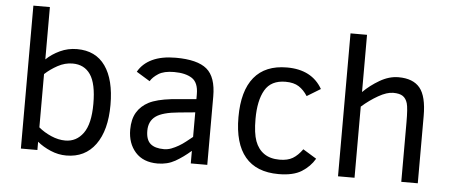

<svg xmlns="http://www.w3.org/2000/svg" viewBox="-50 -842 2281 973"><g transform="rotate(5 1090.5 -356.0)"><path d="M516.1 -259.8Q516.1 -130.4 463.1 -57.6Q410.2 15.1 314.9 15.1Q273.9 15.1 234.9 -1.5Q195.8 -18.1 167 -42V0H83V-727.1H167V-460.9Q195.8 -488.8 236.3 -507.8Q276.9 -526.9 323.2 -526.9Q418 -526.9 467 -457.5Q516.1 -388.2 516.1 -259.8ZM429.2 -257.8Q429.2 -360.4 397.9 -406.2Q366.7 -452.1 307.1 -452.1Q268.1 -452.1 231.4 -432.1Q194.8 -412.1 167 -386.2V-115.2Q194.8 -91.8 231.4 -75.9Q268.1 -60.1 303.2 -60.1Q359.9 -60.1 394.5 -107.9Q429.2 -155.8 429.2 -257.8Z M947.3 0V-64Q908.2 -29.8 868.7 -7.3Q829.1 15.1 779.3 15.1Q706.1 15.1 666.3 -29.5Q626.5 -74.2 626.5 -144Q626.5 -196.8 647.2 -231.7Q668 -266.6 707.3 -286.9Q746.6 -307.1 821.3 -315.9L947.3 -327.1V-352.1Q947.3 -411.1 914.3 -432.6Q881.3 -454.1 823.2 -454.1Q771.5 -454.1 743.4 -436Q715.3 -418 703.1 -397L634.3 -439Q657.7 -481.4 705.8 -504.2Q753.9 -526.9 825.2 -526.9Q935.5 -526.9 983.4 -486.8Q1031.2 -446.8 1031.2 -348.1V0ZM947.3 -259.8 865.2 -252Q781.7 -244.6 747.6 -219.5Q713.4 -194.3 713.4 -146Q713.4 -100.1 736.3 -80.1Q759.3 -60.1 805.2 -60.1Q824.2 -60.1 842.8 -67.1Q861.3 -74.2 879.4 -84.7Q897.5 -95.2 914.3 -108.6Q931.2 -122.1 947.3 -134.8Z M1578.1 -79.1Q1554.2 -38.1 1511.7 -11.5Q1469.2 15.1 1394.5 15.1Q1281.7 15.1 1224.6 -53Q1167.5 -121.1 1167.5 -254.9Q1167.5 -388.7 1224.1 -457.8Q1280.8 -526.9 1391.1 -526.9Q1517.6 -526.9 1571.3 -433.1L1502.4 -391.1Q1483.4 -420.9 1457.8 -437.5Q1432.1 -454.1 1390.1 -454.1Q1316.4 -454.1 1285.4 -400.6Q1254.4 -347.2 1254.4 -252.9Q1254.4 -181.2 1269 -141.1Q1283.7 -101.1 1314.7 -79.6Q1345.7 -58.1 1393.6 -58.1Q1434.6 -58.1 1460.4 -73.5Q1486.3 -88.9 1509.3 -121.1Z M2018.1 0V-301.8Q2018.1 -375 2011 -399.2Q2003.9 -423.3 1987.3 -434.6Q1970.7 -445.8 1938.5 -445.8Q1906.2 -445.8 1863.3 -421.4Q1820.3 -397 1780.3 -361.8V0H1696.3V-727.1H1780.3V-436Q1815.9 -471.7 1863.3 -499.3Q1910.6 -526.9 1958.5 -526.9Q2032.7 -526.9 2067.4 -484.6Q2102.1 -442.4 2102.1 -341.8V0Z"/></g></svg>

Font: ClearSansRegular
Style: Regular
Weight: 400
Foundry: Intel Corporation
Version: Version 1.00